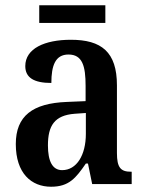

<svg xmlns="http://www.w3.org/2000/svg" viewBox="-20 -699 551 729"><path d="M129 -612H380V-679H129ZM174 10C242 10 268 -23 306 -78H314L330 0H480V-47H477C438 -47 424 -63 424 -118V-375C424 -502 365 -548 249 -548C150 -548 76 -515 76 -448C76 -404 109 -384 175 -384C175 -450 190 -492 240 -492C293 -492 305 -448 305 -373V-315L234 -312C104 -307 40 -259 40 -152C40 -41 99 10 174 10ZM216 -53C179 -53 162 -87 162 -147C162 -222 187 -261 263 -267L306 -270V-191C306 -110 271 -53 216 -53Z"/></svg>

Font: Noto Serif Georgian Condensed SemiBold
Style: Regular
Weight: 600
Width: 3
Designer: Monotype Design Team, Akaki Razmadze
Foundry: Google LLC
Version: Version 2.003